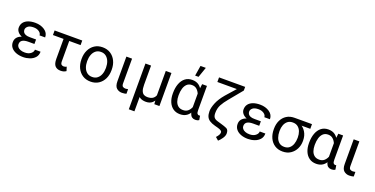

<svg xmlns="http://www.w3.org/2000/svg" viewBox="-25 -1729 5638 2884"><g transform="rotate(20 2794.5 -287.0)"><path d="M256.3 -286.6H363.8V-233.9H263.7Q203.1 -233.9 171.4 -213.4Q139.6 -192.9 139.6 -148.4Q139.6 -125.5 155 -106.2Q170.4 -86.9 199.5 -75.2Q228.5 -63.5 269.5 -63.5Q328.6 -63.5 364.5 -91.8Q400.4 -120.1 400.4 -156.2H490.2Q490.2 -98.6 457.5 -62Q424.8 -25.4 374.3 -7.8Q323.7 9.8 269.5 9.8Q205.6 9.8 155.8 -9.3Q106 -28.3 77.4 -63.7Q48.8 -99.1 48.8 -148.9Q48.8 -193.4 73.2 -223.9Q97.7 -254.4 144 -270.5Q190.4 -286.6 256.3 -286.6ZM363.8 -252.4H256.3Q196.3 -252.4 151.9 -270.3Q107.4 -288.1 82.8 -318.1Q58.1 -348.1 58.1 -384.3Q58.1 -434.1 84.2 -468.3Q110.4 -502.4 158 -520Q205.6 -537.6 269.5 -537.6Q356 -537.6 418.7 -495.6Q481.4 -453.6 481.4 -381.3H391.6Q391.6 -416 356 -440.2Q320.3 -464.4 269.5 -464.4Q207 -464.4 177.7 -439.7Q148.4 -415 148.4 -384.3Q148.4 -361.3 160.2 -343.5Q171.9 -325.7 197.3 -315.7Q222.7 -305.7 263.7 -305.7H363.8Z M1021 -528.3V-455.1H579.1V-528.3ZM749 -528.3H839.4V-131.8Q839.4 -91.8 854.7 -79.3Q870.1 -66.9 890.6 -66.9Q904.3 -66.9 916 -70.8Q927.7 -74.7 936 -79.6L956.1 -15.6Q933.1 0.5 911.6 5.1Q890.1 9.8 867.7 9.8Q811.5 9.8 780.3 -23.7Q749 -57.1 749 -136.7Z M1106 -258.3V-269.5Q1106 -345.7 1135.3 -406.5Q1164.6 -467.3 1218.3 -502.7Q1272 -538.1 1345.7 -538.1Q1420.4 -538.1 1474.4 -502.7Q1528.3 -467.3 1557.6 -406.5Q1586.9 -345.7 1586.9 -269.5V-258.3Q1586.9 -181.6 1557.6 -121.1Q1528.3 -60.5 1474.4 -25.4Q1420.4 9.8 1346.7 9.8Q1272.5 9.8 1218.5 -25.4Q1164.6 -60.5 1135.3 -121.1Q1106 -181.6 1106 -258.3ZM1196.3 -269.5V-258.3Q1196.3 -206.1 1212.9 -161.9Q1229.5 -117.7 1262.9 -91.1Q1296.4 -64.5 1346.7 -64.5Q1396 -64.5 1429.4 -91.1Q1462.9 -117.7 1479.5 -161.9Q1496.1 -206.1 1496.1 -258.3V-269.5Q1496.1 -321.3 1479.2 -365.5Q1462.4 -409.7 1429.2 -436.8Q1396 -463.9 1345.7 -463.9Q1295.9 -463.9 1262.7 -436.8Q1229.5 -409.7 1212.9 -365.5Q1196.3 -321.3 1196.3 -269.5Z M1726.6 -528.3H1817.4V-134.8Q1817.4 -94.2 1835.2 -82.8Q1853 -71.3 1875.5 -71.3Q1886.7 -71.3 1899.2 -73.5Q1911.6 -75.7 1918 -77.1L1918.5 -3.9Q1907.7 -0.5 1890.1 2.9Q1872.6 6.3 1848.6 6.3Q1798.3 6.3 1762.5 -24.7Q1726.6 -55.7 1726.6 -135.3Z M2356.4 -528.3H2446.8V0H2365.2L2356.4 -122.1ZM2372.6 -245.6 2406.2 -246.6Q2406.2 -172.9 2388.4 -114.7Q2370.6 -56.6 2332.3 -23.2Q2293.9 10.3 2232.9 10.3Q2176.8 10.3 2139.6 -11.7Q2102.5 -33.7 2082.5 -83.5L2064.5 -224.6H2121.1Q2121.1 -157.2 2135.7 -122.8Q2150.4 -88.4 2174.8 -76.2Q2199.2 -64 2229 -64Q2286.6 -64 2317.9 -87.4Q2349.1 -110.8 2360.8 -151.6Q2372.6 -192.4 2372.6 -245.6ZM2031.2 -528.3H2121.1V203.1H2031.2Z M2571.3 -244.6V-254.9Q2571.3 -337.9 2595.2 -401.9Q2619.1 -465.8 2665.3 -502Q2711.4 -538.1 2777.8 -538.1Q2841.8 -538.1 2884.3 -507.3Q2926.8 -476.6 2950.7 -419.4Q2974.6 -362.3 2981.9 -283.7V-243.2Q2974.6 -165 2950.9 -108.4Q2927.2 -51.8 2884.3 -20.8Q2841.3 10.3 2776.9 10.3Q2711.4 10.3 2665.5 -22.5Q2619.6 -55.2 2595.5 -112.5Q2571.3 -169.9 2571.3 -244.6ZM2662.1 -254.9V-244.6Q2662.1 -194.3 2676 -153.6Q2689.9 -112.8 2720.2 -88.4Q2750.5 -64 2799.3 -64Q2846.7 -64 2876.5 -89.4Q2906.2 -114.7 2923.3 -155.5Q2940.4 -196.3 2951.2 -242.7V-274.9Q2943.4 -322.3 2926 -365.5Q2908.7 -408.7 2878.2 -436.3Q2847.7 -463.9 2800.3 -463.9Q2751 -463.9 2720.5 -435.3Q2689.9 -406.7 2676 -359.1Q2662.1 -311.5 2662.1 -254.9ZM2937.5 -528.3H3014.2V-144Q3014.2 -99.6 3025.6 -85.2Q3037.1 -70.8 3053.2 -70.8Q3058.1 -70.8 3062.3 -71.8Q3066.4 -72.8 3069.8 -73.7L3081.1 -6.3Q3065.9 4.4 3051 7.3Q3036.1 10.3 3021 10.3Q2990.2 10.3 2968.5 -5.1Q2946.8 -20.5 2935.1 -54.4Q2923.3 -88.4 2923.3 -144V-413.6ZM2794.4 -613.3 2820.8 -777.3H2905.8L2849.1 -613.3Z M3517.6 -710.9H3558.6V-652.3L3387.2 -444.3Q3330.6 -377 3300.5 -320.1Q3270.5 -263.2 3270.5 -188.5Q3270.5 -141.6 3288.6 -118.4Q3306.6 -95.2 3348.1 -83.5L3411.6 -64.9Q3465.8 -49.8 3501.7 -33.2Q3537.6 -16.6 3537.6 43Q3537.1 82 3507.3 124Q3477.5 166 3451.7 187.5L3403.8 146Q3426.8 120.1 3439 99.6Q3451.2 79.1 3451.2 57.1Q3451.2 40 3433.6 27.8Q3416 15.6 3376.5 4.9L3332.5 -6.8Q3276.4 -22 3242.7 -44.2Q3209 -66.4 3194.3 -100.6Q3179.7 -134.8 3179.7 -186Q3179.7 -239.7 3210.9 -317.6Q3242.2 -395.5 3315.9 -482.4ZM3141.1 -710.9H3530.3V-637.2H3141.1Z M3849.6 -286.6H3957V-233.9H3856.9Q3796.4 -233.9 3764.6 -213.4Q3732.9 -192.9 3732.9 -148.4Q3732.9 -125.5 3748.3 -106.2Q3763.7 -86.9 3792.7 -75.2Q3821.8 -63.5 3862.8 -63.5Q3921.9 -63.5 3957.8 -91.8Q3993.7 -120.1 3993.7 -156.2H4083.5Q4083.5 -98.6 4050.8 -62Q4018.1 -25.4 3967.5 -7.8Q3917 9.8 3862.8 9.8Q3798.8 9.8 3749 -9.3Q3699.2 -28.3 3670.7 -63.7Q3642.1 -99.1 3642.1 -148.9Q3642.1 -193.4 3666.5 -223.9Q3690.9 -254.4 3737.3 -270.5Q3783.7 -286.6 3849.6 -286.6ZM3957 -252.4H3849.6Q3789.6 -252.4 3745.1 -270.3Q3700.7 -288.1 3676 -318.1Q3651.4 -348.1 3651.4 -384.3Q3651.4 -434.1 3677.5 -468.3Q3703.6 -502.4 3751.2 -520Q3798.8 -537.6 3862.8 -537.6Q3949.2 -537.6 4012 -495.6Q4074.7 -453.6 4074.7 -381.3H3984.9Q3984.9 -416 3949.2 -440.2Q3913.6 -464.4 3862.8 -464.4Q3800.3 -464.4 3771 -439.7Q3741.7 -415 3741.7 -384.3Q3741.7 -361.3 3753.4 -343.5Q3765.1 -325.7 3790.5 -315.7Q3815.9 -305.7 3856.9 -305.7H3957Z M4180.2 -258.3V-269.5Q4180.2 -343.3 4208.3 -401.9Q4236.3 -460.4 4289.1 -494.4Q4341.8 -528.3 4415.5 -528.3Q4438.5 -526.4 4456.1 -508.3Q4473.6 -490.2 4510.7 -480Q4578.1 -448.2 4615.2 -388.7Q4652.3 -329.1 4652.3 -251V-240.2Q4652.3 -174.8 4624.3 -117.9Q4596.2 -61 4543.2 -25.6Q4490.2 9.8 4416.5 9.8Q4342.3 9.8 4289.3 -25.4Q4236.3 -60.5 4208.3 -121.1Q4180.2 -181.6 4180.2 -258.3ZM4270.5 -269.5V-258.3Q4270.5 -206.1 4286.1 -161.9Q4301.8 -117.7 4334 -91.1Q4366.2 -64.5 4416.5 -64.5Q4466.3 -64.5 4498.3 -91.1Q4530.3 -117.7 4545.9 -161.9Q4561.5 -206.1 4561.5 -258.3V-269.5Q4561.5 -318.4 4545.9 -360.4Q4530.3 -402.3 4498 -428Q4465.8 -453.6 4415.5 -453.6Q4365.7 -453.6 4333.7 -428Q4301.8 -402.3 4286.1 -360.4Q4270.5 -318.4 4270.5 -269.5ZM4693.4 -528.3V-453.6H4415V-528.3Z M4748 -244.6V-254.9Q4748 -337.9 4772 -401.9Q4795.9 -465.8 4842 -502Q4888.2 -538.1 4954.6 -538.1Q5018.6 -538.1 5061 -507.3Q5103.5 -476.6 5127.4 -419.4Q5151.4 -362.3 5158.7 -283.7V-243.2Q5151.4 -165 5127.7 -108.4Q5104 -51.8 5061 -20.8Q5018.1 10.3 4953.6 10.3Q4888.2 10.3 4842.3 -22.5Q4796.4 -55.2 4772.2 -112.5Q4748 -169.9 4748 -244.6ZM4838.9 -254.9V-244.6Q4838.9 -194.3 4852.8 -153.6Q4866.7 -112.8 4897 -88.4Q4927.2 -64 4976.1 -64Q5023.4 -64 5053.2 -89.4Q5083 -114.7 5100.1 -155.5Q5117.2 -196.3 5127.9 -242.7V-274.9Q5120.1 -322.3 5102.8 -365.5Q5085.4 -408.7 5054.9 -436.3Q5024.4 -463.9 4977.1 -463.9Q4927.7 -463.9 4897.2 -435.3Q4866.7 -406.7 4852.8 -359.1Q4838.9 -311.5 4838.9 -254.9ZM5114.3 -528.3H5190.9V-144Q5190.9 -99.6 5202.4 -85.2Q5213.9 -70.8 5230 -70.8Q5234.9 -70.8 5239 -71.8Q5243.2 -72.8 5246.6 -73.7L5257.8 -6.3Q5242.7 4.4 5227.8 7.3Q5212.9 10.3 5197.8 10.3Q5167 10.3 5145.3 -5.1Q5123.5 -20.5 5111.8 -54.4Q5100.1 -88.4 5100.1 -144V-413.6Z M5359.9 -528.3H5450.7V-134.8Q5450.7 -94.2 5468.5 -82.8Q5486.3 -71.3 5508.8 -71.3Q5520 -71.3 5532.5 -73.5Q5544.9 -75.7 5551.3 -77.1L5551.8 -3.9Q5541 -0.5 5523.4 2.9Q5505.9 6.3 5481.9 6.3Q5431.6 6.3 5395.8 -24.7Q5359.9 -55.7 5359.9 -135.3Z"/></g></svg>

Font: RobotoDEMO
Style: Regular
Weight: 400
Designer: Christian Robertson
Foundry: Google
Version: Version 2.136